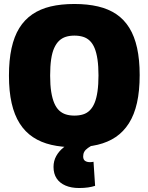

<svg xmlns="http://www.w3.org/2000/svg" viewBox="-20 -730 746 965"><path d="M354 -149Q378 -149 397.5 -155Q417 -161 431.5 -175.5Q446 -190 455.5 -213Q465 -236 470 -270.5Q475 -305 475 -351Q475 -397 470 -431Q465 -465 455.5 -488Q446 -511 431.5 -525Q417 -539 397.5 -545Q378 -551 354 -551Q330 -551 311 -545Q292 -539 277.5 -525.5Q263 -512 252.5 -489Q242 -466 237 -431.5Q232 -397 232 -350Q232 -302 237.5 -268Q243 -234 253 -211Q263 -188 277.5 -174.5Q292 -161 311 -155Q330 -149 354 -149ZM354 10Q290 10 238 -2Q186 -14 146 -40.5Q106 -67 79 -109.5Q52 -152 38.5 -211.5Q25 -271 25 -350Q25 -428 38 -487.5Q51 -547 77 -589Q103 -631 142.5 -658Q182 -685 234.5 -697.5Q287 -710 354 -710Q420 -710 473 -697.5Q526 -685 565 -658.5Q604 -632 630 -590Q656 -548 669 -489Q682 -430 682 -353Q682 -273 668.5 -213Q655 -153 628 -110.5Q601 -68 562 -41.5Q523 -15 471 -2.5Q419 10 354 10ZM377 215Q338 215 309 202.5Q280 190 264.5 166.5Q249 143 249 109Q249 79 262.5 54.5Q276 30 299 11.5Q322 -7 348 -17L454 -5Q434 5 421.5 14Q409 23 403.5 33Q398 43 398 56Q398 72 407.5 78.5Q417 85 432 85Q437 85 441.5 84.5Q446 84 450 83L458 204Q443 209 423 212Q403 215 377 215Z"/></svg>

Font: Georama ExtraCondensed Thin ExtraBold
Style: Regular
Weight: 800
Version: Version 1.001